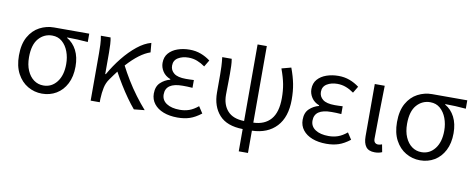

<svg xmlns="http://www.w3.org/2000/svg" viewBox="-72 -1036 3903 1578"><g transform="rotate(10 1879.5 -247.0)"><path d="M293 13Q229 13 174 -19Q119 -51 86 -113Q53 -175 53 -264Q53 -359 87.5 -420Q122 -481 178 -510.5Q234 -540 297 -540H591V-470Q545 -474 504 -476Q463 -478 418 -478V-474Q469 -445 498 -389Q527 -333 527 -254Q527 -170 496 -110Q465 -50 412 -18.5Q359 13 293 13ZM293 -55Q361 -55 404.5 -110.5Q448 -166 448 -261Q448 -317 430 -365Q412 -413 378 -442.5Q344 -472 295 -472Q228 -472 182.5 -420.5Q137 -369 137 -264Q137 -200 157.5 -153Q178 -106 213 -80.5Q248 -55 293 -55Z M1060 9Q1030 -26 997 -72.5Q964 -119 932 -171Q900 -223 873 -273Q860 -256 846 -237Q832 -218 818 -198Q794 -165 785 -122.5Q776 -80 774 -28V0H698V-395Q698 -427 696.5 -466Q695 -505 688 -540H769Q774 -519 776 -484.5Q778 -450 778 -415V-236H783Q826 -312 879.5 -378.5Q933 -445 991.5 -492Q1050 -539 1107 -554L1114 -476Q1026 -447 923 -333Q950 -280 986.5 -220Q1023 -160 1065.5 -103Q1108 -46 1149 0Z M1424 13Q1357 13 1306.5 -6.5Q1256 -26 1227.5 -62.5Q1199 -99 1199 -148Q1199 -207 1232.5 -239Q1266 -271 1312 -283V-288Q1270 -304 1248 -337.5Q1226 -371 1226 -409Q1226 -458 1254 -490Q1282 -522 1328 -538Q1374 -554 1428 -554Q1478 -554 1521 -538Q1564 -522 1601 -494L1568 -439Q1536 -462 1502 -475Q1468 -488 1430 -488Q1379 -488 1343 -466Q1307 -444 1307 -400Q1307 -361 1338 -336.5Q1369 -312 1437 -312Q1454 -312 1469 -312.5Q1484 -313 1504 -314V-249Q1480 -251 1460.5 -251.5Q1441 -252 1421 -252Q1280 -252 1280 -155Q1280 -107 1321 -80Q1362 -53 1432 -53Q1473 -53 1509 -65.5Q1545 -78 1584 -110L1620 -55Q1571 -17 1526 -2Q1481 13 1424 13Z M1969 199V13Q1836 11 1772.5 -60Q1709 -131 1709 -246V-395Q1709 -427 1707.5 -462.5Q1706 -498 1701 -540H1780Q1785 -512 1786 -481Q1787 -450 1787 -415Q1787 -385 1786.5 -351Q1786 -317 1785.5 -287.5Q1785 -258 1785 -241Q1785 -157 1830.5 -106.5Q1876 -56 1969 -54V-693H2046V-54Q2140 -57 2191 -115.5Q2242 -174 2242 -293Q2242 -355 2232 -408.5Q2222 -462 2196 -533L2275 -554Q2301 -484 2312.5 -424.5Q2324 -365 2324 -294Q2324 -149 2250.5 -70Q2177 9 2046 13V199Z M2666 13Q2599 13 2548.5 -6.5Q2498 -26 2469.5 -62.5Q2441 -99 2441 -148Q2441 -207 2474.5 -239Q2508 -271 2554 -283V-288Q2512 -304 2490 -337.5Q2468 -371 2468 -409Q2468 -458 2496 -490Q2524 -522 2570 -538Q2616 -554 2670 -554Q2720 -554 2763 -538Q2806 -522 2843 -494L2810 -439Q2778 -462 2744 -475Q2710 -488 2672 -488Q2621 -488 2585 -466Q2549 -444 2549 -400Q2549 -361 2580 -336.5Q2611 -312 2679 -312Q2696 -312 2711 -312.5Q2726 -313 2746 -314V-249Q2722 -251 2702.5 -251.5Q2683 -252 2663 -252Q2522 -252 2522 -155Q2522 -107 2563 -80Q2604 -53 2674 -53Q2715 -53 2751 -65.5Q2787 -78 2826 -110L2862 -55Q2813 -17 2768 -2Q2723 13 2666 13Z M3070 13Q3019 13 2996.5 -17Q2974 -47 2974 -104V-540H3057Q3055 -428 3052.5 -314Q3050 -200 3050 -97Q3050 -75 3060.5 -65Q3071 -55 3087 -55Q3102 -55 3119 -62L3131 1Q3120 6 3105.5 9.5Q3091 13 3070 13Z M3448 13Q3384 13 3329 -19Q3274 -51 3241 -113Q3208 -175 3208 -264Q3208 -359 3242.5 -420Q3277 -481 3333 -510.5Q3389 -540 3452 -540H3746V-470Q3700 -474 3659 -476Q3618 -478 3573 -478V-474Q3624 -445 3653 -389Q3682 -333 3682 -254Q3682 -170 3651 -110Q3620 -50 3567 -18.5Q3514 13 3448 13ZM3448 -55Q3516 -55 3559.5 -110.5Q3603 -166 3603 -261Q3603 -317 3585 -365Q3567 -413 3533 -442.5Q3499 -472 3450 -472Q3383 -472 3337.5 -420.5Q3292 -369 3292 -264Q3292 -200 3312.5 -153Q3333 -106 3368 -80.5Q3403 -55 3448 -55Z"/></g></svg>

Font: Source Han Sans SC Normal
Style: Regular
Weight: 350
Designer: Ryoko NISHIZUKA 西塚涼子 (kana, bopomofo & ideographs); Paul D. Hunt (Latin, Greek & Cyrillic); Sandoll Communications 산돌커뮤니
Foundry: Adobe
Version: Version 2.004;hotconv 1.0.118;makeotfexe 2.5.65603